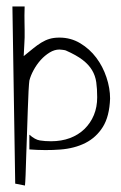

<svg xmlns="http://www.w3.org/2000/svg" viewBox="-20 -571 375 597"><path d="M56.6 -550.8Q55.7 -519.5 56.2 -503.4Q56.6 -487.3 56.6 -478.5Q56.6 -469.7 56.6 -465.3Q56.6 -460.9 56.6 -454.6Q56.6 -448.2 55.7 -435.1Q54.7 -421.9 53.7 -396.5Q69.3 -409.2 82.5 -419.9Q95.7 -430.7 108.4 -438.5Q121.1 -446.3 134.3 -450.2Q147.5 -454.1 165 -454.1Q200.2 -454.1 229.5 -436.5Q258.8 -418.9 279.3 -391.6Q299.8 -364.3 311 -330.6Q322.3 -296.9 322.3 -264.6Q320.3 -209 299.8 -176.3Q279.3 -143.6 245.6 -126.5Q211.9 -109.4 167 -106Q122.1 -102.5 71.3 -106.4V-152.3Q88.9 -136.7 104 -134.3Q119.1 -131.8 138.7 -131.8Q170.9 -131.8 197.3 -141.6Q223.6 -151.4 242.7 -169.9Q261.7 -188.5 272 -213.4Q282.2 -238.3 282.2 -268.6Q282.2 -294.9 279.3 -315.4Q276.4 -335.9 266.1 -353Q255.9 -370.1 236.8 -384.8Q217.8 -399.4 184.6 -414.1Q182.6 -415 175.3 -416Q168 -417 165 -417Q149.4 -417 134.3 -407.7Q119.1 -398.4 106.4 -384.3Q93.8 -370.1 84.5 -353Q75.2 -335.9 71.3 -320.3Q70.3 -313.5 68.8 -288.1Q67.4 -262.7 66.4 -229Q65.4 -195.3 64 -157.2Q62.5 -119.1 61.5 -85.4Q60.5 -51.8 59.6 -26.9Q58.6 -2 57.6 5.9L27.3 0L18.6 -550.8Z"/></svg>

Font: Annie Use Your Telescope
Style: Regular
Weight: 400
Version: Version 1.003 2001